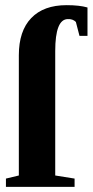

<svg xmlns="http://www.w3.org/2000/svg" viewBox="-20 -724 359 744"><path d="M53 -510Q53 -604 101 -654Q149 -704 238 -704Q288 -704 319 -695V-585H288L274 -639Q262 -651 243 -650Q194 -650 194 -526V-44L269 -32V0H3V-32L53 -44Z"/></svg>

Font: Libra Serif Modern
Style: Bold
Weight: 700
Designer: Stefan Peev, Context Ltd
Foundry: Ascender Corporation
Version: Version 1.000